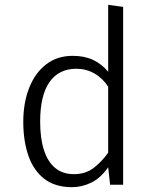

<svg xmlns="http://www.w3.org/2000/svg" viewBox="-20 -766 640 796"><path d="M428.5 -746 490.5 -737.5V0H436.5L428.5 -72.5Q397 -27.5 358.2 -8.8Q319.5 10 278.5 10Q209 10 164.2 -24.2Q119.5 -58.5 98 -119.8Q76.5 -181 76.5 -261Q76.5 -339.5 100.8 -401.2Q125 -463 170.8 -498.8Q216.5 -534.5 281.5 -534.5Q329.5 -534.5 365.5 -517.8Q401.5 -501 428.5 -468.5ZM297 -481Q224 -481 185.2 -425.8Q146.5 -370.5 146.5 -261.5Q146.5 -192.5 162.2 -143.8Q178 -95 209 -69.5Q240 -44 286.5 -44Q336.5 -44 371.2 -72Q406 -100 428.5 -133.5V-406.5Q405.5 -442 371.2 -461.5Q337 -481 297 -481Z"/></svg>

Font: Fira Code Light Light
Style: Regular
Weight: 300
Monospace: yes
Version: Version 5.002